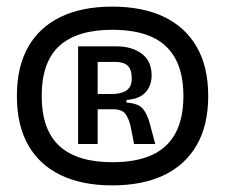

<svg xmlns="http://www.w3.org/2000/svg" viewBox="-20 -720 680 580"><path d="M319 -160Q228 -160 163.5 -191Q99 -222 65 -282Q31 -342 31 -430Q31 -518 65 -578Q99 -638 163.5 -669Q228 -700 319 -700Q411 -700 475.5 -669Q540 -638 574.5 -578Q609 -518 609 -430Q609 -342 574.5 -282Q540 -222 475.5 -191Q411 -160 319 -160ZM319 -230Q391 -230 438.5 -251.5Q486 -273 510 -317.5Q534 -362 534 -430Q534 -498 510 -542.5Q486 -587 438.5 -608.5Q391 -630 319 -630Q213 -630 159.5 -581.5Q106 -533 106 -430Q106 -328 159.5 -279Q213 -230 319 -230ZM216 -285V-580H332Q378 -580 408 -558Q438 -536 438 -492Q438 -462 420 -441.5Q402 -421 362 -418V-410Q398 -408 412 -391Q426 -374 434 -341L449 -285H385L375 -336Q370 -360 359.5 -375Q349 -390 321 -390H275V-285ZM275 -436H316Q335 -436 349 -440.5Q363 -445 370.5 -455Q378 -465 378 -483Q378 -503 371.5 -514Q365 -525 353.5 -529Q342 -533 327 -533H275Z"/></svg>

Font: Bricolage Grotesque 17pt
Style: Regular
Weight: 400
Version: Version 1.001;gftools[0.9.33.dev8+g029e19f]